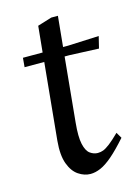

<svg xmlns="http://www.w3.org/2000/svg" viewBox="-94 -617 496 683"><g transform="rotate(-15 154.5 -275.0)"><path d="M154.6 11.5Q132 11.5 110.7 -2.8Q89.3 -17 77.5 -48.8Q65.7 -80.6 70.5 -133.1L98 -416.1H25.6L28.6 -450H101.1L110.6 -546L163 -562.1H187.4L176.4 -450H194.5L309 -455L298.4 -411.6L190.9 -416.1H173L150 -178.5Q145 -127.5 151 -100.5Q157 -73.4 170.3 -63.7Q183.7 -53.9 198.5 -53.9Q209.5 -53.9 219.2 -57.6Q228.8 -61.3 243.5 -72.5Q258.2 -83.8 280.9 -106L293.5 -84.5Q260.7 -47.5 236.3 -26.5Q211.8 -5.5 192.1 3Q172.4 11.5 154.6 11.5Z"/></g></svg>

Font: Ancizar Serif Light
Style: Italic
Weight: 300
Italic angle: -4°
Designer: Cesar Puertas, Viviana Monsalve, Julian Moncada, Julian Prieto, Jose Castro, Felipe Aragon, Mariel Hernandez, Sara Alarc
Version: Version 8.100